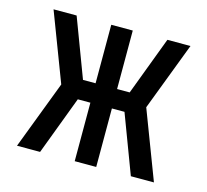

<svg xmlns="http://www.w3.org/2000/svg" viewBox="-82 -613 763 707"><g transform="rotate(15 300.0 -260.0)"><path d="M39 0 138 -260 39 -520H127L211 -297H259V-520H341V-297H389L473 -520H561L462 -260L561 0H473L389 -223H341V0H259V-223H211L127 0Z"/></g></svg>

Font: Iosevka SS04 Extended
Style: Regular
Weight: 400
Width: 7
Monospace: yes
Designer: Belleve Invis
Foundry: Belleve Invis
Version: Version 19.0.0; ttfautohint (v1.8.4)